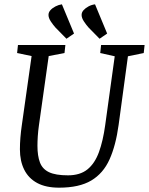

<svg xmlns="http://www.w3.org/2000/svg" viewBox="-20 -856 688 887"><path d="M126 -597 59 -611 63 -648H282L278 -611L205 -597L160 -278Q156 -250 154.5 -226Q153 -202 153 -182Q153 -136 164.5 -105.5Q176 -75 206.5 -60.5Q237 -46 294 -46Q350 -46 384 -73.5Q418 -101 437 -153Q456 -205 466 -278L510 -596L443 -611L447 -648H648L644 -611L571 -596L528 -279Q515 -184 486 -119.5Q457 -55 401.5 -22Q346 11 253 11Q192 11 152 -10.5Q112 -32 92 -72Q72 -112 72 -166Q72 -218 81 -279ZM440 -677 389 -729Q379 -740 368 -756.5Q357 -773 357 -787Q357 -799 366 -809Q375 -819 389 -826.5Q403 -834 419 -836L475 -701ZM287 -677 236 -729Q226 -740 215 -756.5Q204 -773 204 -787Q204 -799 213 -809Q222 -819 236.5 -826.5Q251 -834 266 -836L322 -701Z"/></svg>

Font: Faustina VF Beta
Style: Italic
Weight: 400
Italic angle: -8°
Designer: Alfonso Garcia
Foundry: Omnibus-Type
Version: Version 1.006